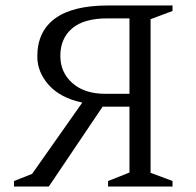

<svg xmlns="http://www.w3.org/2000/svg" viewBox="-20 -680 714 700"><path d="M158 0H31V-20L97 -46L280 -306Q200 -323 158 -370Q116 -417 116 -474Q116 -565 180.5 -612.5Q245 -660 374 -660H609V-640L529 -610V-50L609 -20V0H374V-20L452 -51V-291H354ZM364 -338H452V-613H371Q286 -613 243 -576.5Q200 -540 200 -476Q200 -416 244 -377Q288 -338 364 -338Z"/></svg>

Font: Spectral Light
Style: Regular
Weight: 300
Designer: Jean-Baptiste Levee
Foundry: Production Type
Version: Version 2.001